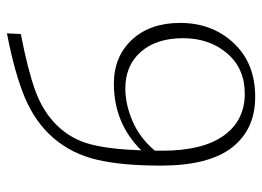

<svg xmlns="http://www.w3.org/2000/svg" viewBox="-121 -630 755 553"><g transform="rotate(-90 256.5 -353.5)"><path d="M292 -403Q370 -403 418.5 -351Q467 -299 467 -212Q467 -120 409 -58Q351 4 254 4Q160 4 108 -63Q56 -130 56 -268Q56 -380 73 -452Q90 -524 135 -576.5Q180 -629 251 -659Q322 -689 437 -711L435 -671Q331 -651 271 -629Q211 -607 171.5 -566.5Q132 -526 117.5 -470.5Q103 -415 100 -324Q178 -403 292 -403ZM263 -26Q336 -26 379.5 -77Q423 -128 423 -204Q423 -280 384 -325Q345 -370 278 -370Q232 -370 183.5 -349Q135 -328 99 -285V-263Q99 -147 142.5 -86.5Q186 -26 263 -26Z"/></g></svg>

Font: EauTestInfant Light
Style: Regular
Weight: 300
Designer: Christian Thalmann (Catharsis Fonts)
Version: Version 0.001;PS 000.001;hotconv 1.0.88;makeotf.lib2.5.64775